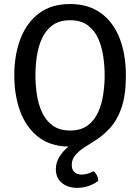

<svg xmlns="http://www.w3.org/2000/svg" viewBox="-20 -716 696 954"><path d="M51 -341.5Q51 -443 81.5 -523Q112 -603 173.5 -649.5Q235 -696 328 -696Q418.5 -696 480.2 -651.8Q542 -607.5 573.8 -527.5Q605.5 -447.5 605.5 -339.5Q605.5 -244.5 584 -181.5Q562.5 -118.5 525.5 -78.5Q488.5 -38.5 443 -11.5Q421 2 396.2 18.2Q371.5 34.5 354 55.5Q336.5 76.5 336.5 103.5Q336.5 128 350.5 139.8Q364.5 151.5 386.5 151.5Q402.5 151.5 418 146.2Q433.5 141 445.5 134.5Q454.5 142 461 154.5Q467.5 167 468 182.5Q450.5 197 422.2 207.2Q394 217.5 363.5 217.5Q317.5 217.5 287.5 193Q257.5 168.5 257.5 124.5Q257.5 93 274.2 64.8Q291 36.5 320 12.5Q228 10.5 168.2 -37.2Q108.5 -85 79.8 -164.2Q51 -243.5 51 -341.5ZM156 -342Q156 -296 163 -247.8Q170 -199.5 188.5 -158.8Q207 -118 241 -92.8Q275 -67.5 328.5 -67.5Q382 -67.5 415.8 -92.8Q449.5 -118 467.8 -158.8Q486 -199.5 493 -247.8Q500 -296 500 -342Q500 -388 493 -436Q486 -484 467.8 -524.8Q449.5 -565.5 415.8 -590.5Q382 -615.5 328.5 -615.5Q275 -615.5 241 -590.5Q207 -565.5 188.5 -524.8Q170 -484 163 -436Q156 -388 156 -342Z"/></svg>

Font: Signika Negative SC
Style: Regular
Weight: 400
Designer: Anna Giedryś
Foundry: Anna Giedryś
Version: Version 2.000; ttfautohint (v1.8.3) -l 8 -r 50 -G 200 -x 9 -